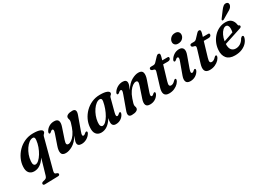

<svg xmlns="http://www.w3.org/2000/svg" viewBox="-15 -1575 3708 2704"><g transform="rotate(-30 1839.5 -223.5)"><path d="M161 243.5Q131.5 244.5 131.5 222Q131.5 201.5 162 194Q194 188.5 207.8 178.2Q221.5 168 228 146L302 -108.5Q226.5 10.5 123 10.5Q70.5 10.5 41.5 -24.2Q12.5 -59 17.5 -127.5Q21 -189 48.5 -248.5Q76 -308 123 -356.5Q170 -405 233.5 -433.8Q297 -462.5 373 -462.5Q447.5 -462.5 484 -446.8Q520.5 -431 518 -407.5Q517 -395 510 -387.2Q503 -379.5 495.2 -371.2Q487.5 -363 483.5 -348L355 136Q350 156.5 351.8 168.8Q353.5 181 365.5 186L387.5 193.5Q404 201.5 404 213Q404 237.5 374.5 238ZM150.5 -136Q147.5 -98.5 157.5 -81.5Q167.5 -64.5 185.5 -64.5Q211.5 -64.5 240.8 -91Q270 -117.5 296.5 -160.8Q323 -204 341.5 -255.5Q360 -307 365 -356.5Q371.5 -409.5 338 -409.5Q306 -409.5 274.2 -385.5Q242.5 -361.5 215.5 -321.8Q188.5 -282 171 -233.5Q153.5 -185 150.5 -136Z M1038.5 -109Q1046.5 -106 1047.2 -95.8Q1048 -85.5 1040 -73Q1017 -35 977.2 -12.2Q937.5 10.5 893.5 10.5Q829 10.5 829 -41.5Q829 -60.5 838.5 -85.8Q848 -111 861 -143Q807.5 -58 747.5 -23.8Q687.5 10.5 637 10.5Q578.5 10.5 568 -30.8Q557.5 -72 581 -138.5L639 -307Q651 -342 648.5 -356.8Q646 -371.5 633 -371.5Q624.5 -371.5 615.8 -366.5Q607 -361.5 594.5 -349Q581.5 -338 573.5 -342.5Q566.5 -345.5 565.5 -355.5Q564.5 -365.5 572.5 -380.5Q592 -416.5 628.8 -439Q665.5 -461.5 712.5 -461.5Q766 -461.5 778.8 -428Q791.5 -394.5 771.5 -336L713 -161.5Q698.5 -119 703 -100.5Q707.5 -82 731.5 -82Q754 -82 783 -102.2Q812 -122.5 840.2 -162.2Q868.5 -202 889 -261Q903.5 -302.5 909.2 -323.5Q915 -344.5 915 -357.5Q915 -370.5 910.5 -381.8Q906 -393 906 -407.5Q906 -432 933.5 -446.8Q961 -461.5 1010 -461.5Q1087 -461.5 1047.5 -360.5L970.5 -147Q956 -108.5 958.2 -93.8Q960.5 -79 974.5 -79Q982.5 -79 992 -84Q1001.5 -89 1016 -103Q1030 -113 1038.5 -109Z M1515 -143Q1506 -107.5 1509 -93.2Q1512 -79 1524.5 -79Q1540 -79 1563 -102.5Q1574.5 -112.5 1582.5 -109Q1597.5 -103.5 1585 -73Q1567 -35 1531.2 -12.2Q1495.5 10.5 1451.5 10.5Q1389.5 10.5 1389.5 -54Q1389.5 -67 1391.5 -82.2Q1393.5 -97.5 1398 -118.5Q1322 10.5 1214 10.5Q1160.5 10.5 1131.5 -26.5Q1102.5 -63.5 1110 -140Q1115 -199.5 1142.2 -256.8Q1169.5 -314 1215.8 -360.5Q1262 -407 1323.8 -434.8Q1385.5 -462.5 1459 -462.5Q1534.5 -462.5 1570.8 -446.8Q1607 -431 1605 -408Q1603.5 -395.5 1596.8 -388.5Q1590 -381.5 1582.2 -374.5Q1574.5 -367.5 1571 -354.5ZM1241.5 -145Q1236.5 -101 1247.2 -82Q1258 -63 1276.5 -63Q1300.5 -63 1327.5 -88.2Q1354.5 -113.5 1379.8 -156.2Q1405 -199 1424.5 -252Q1444 -305 1453.5 -360.5Q1461 -409 1426.5 -409Q1396 -409 1365.2 -385.8Q1334.5 -362.5 1308.2 -324Q1282 -285.5 1264.2 -238.8Q1246.5 -192 1241.5 -145Z M1680 -342Q1672 -345 1671.5 -355.2Q1671 -365.5 1679 -378.5Q1702.5 -416.5 1742 -439Q1781.5 -461.5 1825.5 -461.5Q1890 -461.5 1890 -409.5Q1890 -390.5 1880.5 -365.2Q1871 -340 1857.5 -308Q1911 -393 1971.5 -427.2Q2032 -461.5 2082.5 -461.5Q2141.5 -461.5 2152 -420.2Q2162.5 -379 2138.5 -312.5L2081 -144Q2068.5 -109 2071 -94.5Q2073.5 -80 2087 -80Q2095 -80 2103.5 -84.8Q2112 -89.5 2125 -102.5Q2137.5 -113 2146 -108.5Q2152.5 -105.5 2153.5 -95.8Q2154.5 -86 2147 -71Q2126.5 -33.5 2090.2 -11.5Q2054 10.5 2007.5 10.5Q1953.5 10.5 1941 -23Q1928.5 -56.5 1948.5 -115L2007 -289.5Q2021.5 -332 2016.8 -350.5Q2012 -369 1988.5 -369Q1965.5 -369 1936.2 -348.8Q1907 -328.5 1878.8 -288.8Q1850.5 -249 1830 -190Q1815.5 -148.5 1809.8 -127.5Q1804 -106.5 1804 -93.5Q1804 -80.5 1808.5 -69.2Q1813 -58 1813 -44Q1813 -19 1785.2 -4.2Q1757.5 10.5 1708.5 10.5Q1632 10.5 1671.5 -90.5L1748.5 -304Q1763 -342.5 1760.8 -357.2Q1758.5 -372 1744 -372Q1736 -372 1726.5 -366.8Q1717 -361.5 1703 -348.5Q1689 -338 1680 -342Z M2300.5 -387 2270 -395Q2252 -404 2252 -420Q2252 -445 2285.5 -445H2319.5Q2344 -445 2363 -466L2425 -531.5Q2439.5 -549 2459 -549Q2482.5 -549 2482.5 -526Q2482.5 -510.5 2474.5 -483L2462.5 -442.5H2550.5Q2569.5 -442.5 2569.5 -424Q2569.5 -407 2556.5 -397.2Q2543.5 -387.5 2522 -387.5H2446L2376.5 -153.5Q2362.5 -107 2369.2 -90.5Q2376 -74 2398 -74Q2431 -74 2466 -113Q2479 -126 2488 -125.5Q2503.5 -125 2500.5 -105Q2495 -79 2469.8 -52.2Q2444.5 -25.5 2405 -7.5Q2365.5 10.5 2317.5 10.5Q2200.5 10.5 2248.5 -138L2307.5 -332Q2316 -358 2314.8 -369.8Q2313.5 -381.5 2300.5 -387Z M2777 -534Q2743 -534 2725 -552.2Q2707 -570.5 2708 -597Q2709 -630.5 2736.8 -658.8Q2764.5 -687 2810 -687Q2846 -687 2863 -668.2Q2880 -649.5 2879 -622.5Q2878 -587.5 2850.2 -560.8Q2822.5 -534 2777 -534ZM2736 -144.5Q2723.5 -109 2726 -94.2Q2728.5 -79.5 2742 -79.5Q2750 -79.5 2758.8 -84.5Q2767.5 -89.5 2780.5 -102Q2793 -113 2801.5 -108.5Q2808.5 -105.5 2809.2 -95.5Q2810 -85.5 2802.5 -70.5Q2782.5 -34 2745.8 -11.8Q2709 10.5 2662.5 10.5Q2609.5 10.5 2595.5 -23.5Q2581.5 -57.5 2603.5 -116L2672 -304.5Q2686 -341 2683.5 -356Q2681 -371 2667 -371Q2659 -371 2649.8 -365.8Q2640.5 -360.5 2627 -347Q2613.5 -337 2604.5 -341Q2597.5 -344 2596.5 -353.8Q2595.5 -363.5 2604 -378Q2626 -415 2663.5 -438.2Q2701 -461.5 2745 -461.5Q2794 -461.5 2810 -427.2Q2826 -393 2802.5 -330Z M2961 -387 2930.5 -395Q2912.5 -404 2912.5 -420Q2912.5 -445 2946 -445H2980Q3004.5 -445 3023.5 -466L3085.5 -531.5Q3100 -549 3119.5 -549Q3143 -549 3143 -526Q3143 -510.5 3135 -483L3123 -442.5H3211Q3230 -442.5 3230 -424Q3230 -407 3217 -397.2Q3204 -387.5 3182.5 -387.5H3106.5L3037 -153.5Q3023 -107 3029.8 -90.5Q3036.5 -74 3058.5 -74Q3091.5 -74 3126.5 -113Q3139.5 -126 3148.5 -125.5Q3164 -125 3161 -105Q3155.5 -79 3130.2 -52.2Q3105 -25.5 3065.5 -7.5Q3026 10.5 2978 10.5Q2861 10.5 2909 -138L2968 -332Q2976.5 -358 2975.2 -369.8Q2974 -381.5 2961 -387Z M3626.5 -148Q3618 -106.5 3587.5 -70.2Q3557 -34 3506.5 -11.8Q3456 10.5 3387 10.5Q3298 10.5 3256 -39.8Q3214 -90 3221 -176Q3225.5 -235 3248.8 -287Q3272 -339 3309.8 -378.5Q3347.5 -418 3396.2 -440.5Q3445 -463 3500.5 -463Q3563.5 -463 3594.8 -430Q3626 -397 3631.5 -348.5Q3634 -330.5 3645.5 -328.5Q3658.5 -326 3659 -313Q3659.5 -304 3652.8 -296.2Q3646 -288.5 3628.5 -283.5Q3607 -276.5 3573.2 -265.5Q3539.5 -254.5 3500.2 -241.8Q3461 -229 3422.8 -216.8Q3384.5 -204.5 3354 -194.5Q3351 -132 3375.8 -100Q3400.5 -68 3446.5 -68Q3486 -68 3521.2 -90Q3556.5 -112 3579.5 -155Q3597 -177 3611.5 -175.5Q3631 -174 3626.5 -148ZM3479 -413.5Q3454.5 -413.5 3429.8 -390.5Q3405 -367.5 3385.8 -327.5Q3366.5 -287.5 3358 -235.5Q3396 -248 3440.2 -263.2Q3484.5 -278.5 3516 -290Q3522.5 -314.5 3522.5 -350.5Q3522.5 -379 3511 -396.2Q3499.5 -413.5 3479 -413.5ZM3551.5 -627Q3574 -658.5 3596.5 -676.5Q3619 -694.5 3644.5 -690.5Q3667.5 -687.5 3675 -670.2Q3682.5 -653 3674.5 -633.5Q3666.5 -612 3648.2 -596.5Q3630 -581 3601 -566.5L3501 -507Q3493 -503.5 3485.5 -503.5Q3478 -503.5 3475 -508.5Q3471 -514 3474 -520.8Q3477 -527.5 3482.5 -534.5Z"/></g></svg>

Font: Fraunces 72pt Soft SemiBold
Style: Italic
Weight: 600
Italic angle: -16°
Version: Version 1.000;[b76b70a41]